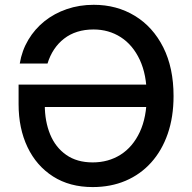

<svg xmlns="http://www.w3.org/2000/svg" viewBox="-20 -757 785 787"><path d="M359.9 9.8Q265.6 9.8 197.5 -33.7Q129.4 -77.1 92.8 -153.8Q56.2 -230.5 56.2 -330.1V-410.2H610.4V-318.4H134.8L163.6 -326.7Q163.6 -259.8 185.5 -206.3Q207.5 -152.8 251.5 -122.1Q295.4 -91.3 359.9 -91.3Q424.3 -91.3 474.4 -123Q524.4 -154.8 553 -215.8Q581.5 -276.9 581.5 -363.8Q581.5 -450.7 553 -511.7Q524.4 -572.8 475.1 -604.5Q425.8 -636.2 363.3 -636.2Q327.1 -636.2 296.9 -626.7Q266.6 -617.2 242.7 -598.6Q218.8 -580.1 201.7 -554.4Q184.6 -528.8 174.8 -496.6H61Q69.8 -549.8 96.2 -594Q122.6 -638.2 162.6 -670.2Q202.6 -702.1 253.9 -719.7Q305.2 -737.3 364.3 -737.3Q458.5 -737.3 532.7 -692.1Q606.9 -647 649.2 -563Q691.4 -479 691.4 -363.3Q691.4 -277.3 667.5 -208.5Q643.6 -139.6 599.6 -90.8Q555.7 -42 494.9 -16.1Q434.1 9.8 359.9 9.8Z"/></svg>

Font: Inter 16pt Medium
Style: Regular
Weight: 500
Version: Version 4.001;git-66647c0bb